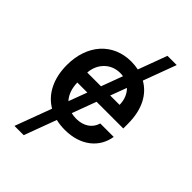

<svg xmlns="http://www.w3.org/2000/svg" viewBox="-271 -828 1134 1134"><g transform="rotate(45 296.0 -261.0)"><path d="M503.9 -727.3H426.8L359.7 -546.5C340.2 -550.4 320 -552.6 299.7 -552.6C145.6 -552.6 44.7 -437.5 44.7 -269.2C44.7 -156.2 88.4 -70 165.5 -24.5L80.3 204.5H157.7L232.6 2.5C255.7 8.2 280.5 11 307.2 11C440.3 11 525.2 -62.5 540.8 -164.1H428.6C414.1 -113.3 369.7 -83.1 308.2 -83.1C293.3 -83.1 279.5 -84.9 266.3 -88.1L322.4 -239.3H545.5V-277.7C545.5 -403.4 496.8 -481.5 427.2 -521ZM161.6 -239.3H245.4L202.4 -124.3C177.6 -150.9 163 -189.6 161.6 -239.3ZM161.6 -322.4C165.8 -396 219.8 -458.5 301.1 -458.5C309.7 -458.5 318.2 -457.7 326 -456.3L276.3 -322.4ZM353.3 -322.4 391.3 -424C416.5 -399.9 431.1 -364 431.5 -322.4Z"/></g></svg>

Font: Magic Ui Pro Semi Bold
Style: Regular
Weight: 600
Designer: Stefan Endress, Andreas Faust
Version: Version 1.000;FEAKit 1.0